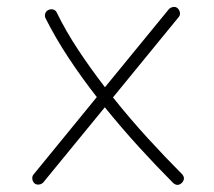

<svg xmlns="http://www.w3.org/2000/svg" viewBox="-20 -512 615 551"><path d="M79.1 14.2Q73.7 9.3 72.8 1.7Q71.8 -5.9 76.2 -11.2L257.8 -233.4Q214.4 -289.1 176.5 -346.4Q138.7 -403.8 110.8 -459.5Q107.4 -466.3 109.9 -473.4Q112.3 -480.5 119.1 -483.4Q126 -486.8 133.1 -484.6Q140.1 -482.4 143.1 -475.6Q168.5 -423.3 204.3 -369.1Q240.2 -314.9 281.2 -261.7L464.4 -485.4Q469.2 -490.7 476.8 -491.9Q484.4 -493.2 489.7 -488.3Q495.1 -483.4 496.3 -475.8Q497.6 -468.3 492.7 -462.9L304.2 -232.4Q352.5 -171.9 403.8 -115.7Q455.1 -59.6 502 -12.7Q513.7 0 502 12.7Q489.3 24.4 476.6 12.7Q430.2 -33.7 379.6 -89.1Q329.1 -144.5 280.8 -204.1L104.5 11.2Q99.6 16.6 92 17.6Q84.5 18.6 79.1 14.2Z"/></svg>

Font: Mikhak-DS2-FD ExtraLight
Style: Regular
Weight: 200
Designer: Amin Abedi
Version: Version 3.2